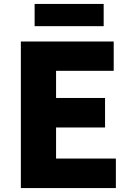

<svg xmlns="http://www.w3.org/2000/svg" viewBox="-20 -956 670 976"><path d="M86 0V-745H558V-596H265V-458H514V-308H265V-150H569V0ZM156 -823V-936H507V-823Z"/></svg>

Font: Source Han Sans CN Heavy
Style: Regular
Weight: 900
Designer: Ryoko NISHIZUKA 西塚涼子 (kana, bopomofo & ideographs); Paul D. Hunt (Latin, Greek & Cyrillic); Sandoll Communications 산돌커뮤니
Foundry: Adobe
Version: Version 2.000;hotconv 1.0.107;makeotfexe 2.5.65593